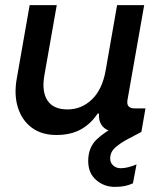

<svg xmlns="http://www.w3.org/2000/svg" viewBox="-20 -516 640 751"><path d="M200 12Q143 12 104.5 -16.5Q66 -45 50 -95.5Q34 -146 46 -211L96 -496H202L153 -218Q143 -157 166 -122.5Q189 -88 244 -88Q299 -88 339.5 -127Q380 -166 393 -239L438 -496H544L479 -127Q472 -92 507 -92H549L533 0H441Q404 0 385.5 -17.5Q367 -35 367 -64V-72H362Q336 -32 296.5 -10Q257 12 200 12ZM429 215Q387 215 356 188Q325 161 325 114Q325 61 358.5 29Q392 -3 441 -25L508 -55L533 0L480 28Q453 42 432 60Q411 78 411 104Q411 121 423 131.5Q435 142 452 142Q479 142 514 127L500 201Q485 208 468.5 211.5Q452 215 429 215Z"/></svg>

Font: DM Mono Medium
Style: Italic
Weight: 500
Italic angle: -10°
Designer: Colophon Foundry
Foundry: Colophon Foundry
Version: Version 1.000; ttfautohint (v1.8.2.53-6de2)